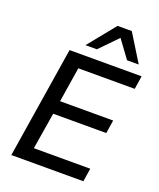

<svg xmlns="http://www.w3.org/2000/svg" viewBox="-168 -1040 947 1142"><g transform="rotate(20 306.0 -469.0)"><path d="M44 0 156 -705H612L599 -621H242L207 -400H543L530 -316H194L156 -84H513L500 0ZM235 -765 375 -938H465L572 -765H498L416 -877L307 -765Z"/></g></svg>

Font: Nunito Sans 12pt SemiBold
Style: Italic
Weight: 600
Italic angle: -9°
Designer: Vernon Adams
Foundry: Vernon Adams
Version: Version 3.101;gftools[0.9.27]